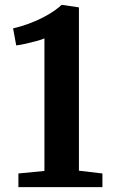

<svg xmlns="http://www.w3.org/2000/svg" viewBox="-20 -773 473 793"><path d="M163.5 -67V-614.5Q153 -609.5 130.8 -603.5Q108.5 -597.5 85.2 -592.2Q62 -587 47 -585.5L34 -656Q69 -663.5 107.5 -678.5Q146 -693.5 179.5 -713Q213 -732.5 234.5 -753H235.5L306 -742.5V-68L403 -56.5V0H56V-56.5Z"/></svg>

Font: Merriweather 24pt SemiCondensed
Style: Bold
Weight: 700
Width: 4
Designer: Eben Sorkin
Foundry: Eben Sorkin
Version: Version 2.100